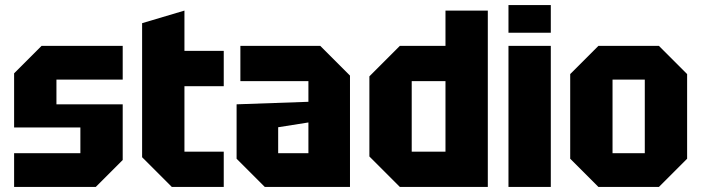

<svg xmlns="http://www.w3.org/2000/svg" viewBox="-20 -742 2783 762"><path d="M36 0V-134H299V-236H36V-451L145 -560H467V-426H204V-328H467V-107L360 0Z M544 -650 712 -700V-540H868V-400H712V-140H868V0H662L544 -118Z M919 -112V-328L1204 -338V-420H934V-560H1251L1369 -442V0H1031ZM1084 -237V-134H1204V-256Z M1916 -700V0H1567L1446 -121V-439L1567 -560H1748V-700ZM1614 -140H1748V-420H1614Z M1998 0V-560H2166V0ZM1998 -612V-722H2166V-612Z M2243 -112V-448L2355 -560H2595L2707 -448V-112L2595 0H2355ZM2411 -134H2539V-426H2411Z"/></svg>

Font: Tektur SemiCondensed
Style: Bold
Weight: 700
Width: 4
Designer: Adam Jagosz
Foundry: Adam Jagosz
Version: Version 1.005;gftools[0.9.30]